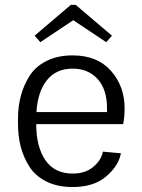

<svg xmlns="http://www.w3.org/2000/svg" viewBox="-20 -738 573 773"><path d="M119.2 -594.2 265 -718.3H285L430.8 -594.2L407.5 -568.3L275 -656.7L142.5 -568.3ZM52.5 -238.3V-261.7Q52.5 -309.2 63.8 -351.7Q75 -394.2 98.8 -432.1Q122.5 -470 167.1 -492.5Q211.7 -515 272.5 -515Q371.7 -515 426.7 -452.9Q481.7 -390.8 481.7 -301.7Q481.7 -267.5 475.8 -238.3H125.8Q125.8 -146.7 162.9 -92.9Q200 -39.2 272.5 -39.2Q324.2 -39.2 356.2 -66.7Q388.3 -94.2 394.2 -127.5L466.7 -120.8Q458.3 -71.7 408.3 -28.3Q358.3 15 272.5 15Q210.8 15 166.2 -7.5Q121.7 -30 97.9 -67.9Q74.2 -105.8 63.3 -147.9Q52.5 -190 52.5 -238.3ZM126.7 -286.7H410.8V-302.5Q410.8 -378.3 372.9 -420Q335 -461.7 272.5 -461.7Q205.8 -461.7 168.8 -415Q131.7 -368.3 126.7 -286.7Z"/></svg>

Font: Boon
Style: Regular
Weight: 400
Designer: Sungsit Sawaiwan
Foundry: FontUni
Version: Version 3.0